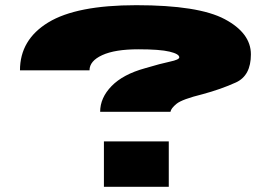

<svg xmlns="http://www.w3.org/2000/svg" viewBox="-20 -700 1049 740"><path d="M366 -269H637Q639 -282.5 660.5 -300Q682 -317.5 761 -337Q831.5 -356 889.2 -382.2Q947 -408.5 947 -490.5Q947 -572.5 846 -626.2Q745 -680 505 -680Q275 -680 166 -613.5Q57 -547 57 -429H325Q325 -465 374 -487.5Q423 -510 513 -510Q596 -510 633.5 -501Q671 -492 671 -479Q671 -470 635.2 -462.5Q599.5 -455 539 -437Q454 -413.5 410 -368.2Q366 -323 366 -269ZM380.5 -155V20H630.5V-155Z"/></svg>

Font: Anybody ExtraExpanded Black
Style: Regular
Weight: 900
Width: 8
Version: Version 1.113;gftools[0.9.25]